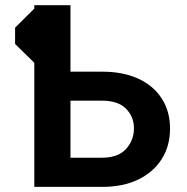

<svg xmlns="http://www.w3.org/2000/svg" viewBox="-20 -732 731 752"><path d="M39.1 -623.6 114.3 -698.2V-711.6H256V-451.3H379.6Q462.4 -451.3 522 -423.7Q581.7 -396 613.8 -345.7Q646 -295.5 646 -228.3Q646 -160.9 613.8 -109.6Q581.7 -58.2 522 -29.1Q462.4 0 379.6 0H114.3V-486.2L39.1 -559.7ZM256 -114.3H379.6Q442.5 -114.3 473.5 -148.4Q504.6 -182.5 504.6 -229.8Q504.6 -274.9 473.5 -306.3Q442.5 -337.7 379.6 -337.7H256Z"/></svg>

Font: Interface
Style: Bold
Weight: 700
Designer: Rasmus Andersson
Foundry: rsms
Version: Version 1.8